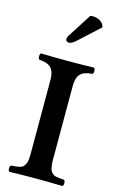

<svg xmlns="http://www.w3.org/2000/svg" viewBox="-136 -961 616 1017"><g transform="rotate(15 171.5 -453.0)"><path d="M232.9 -523.9V-121.1Q232.9 -103 234.6 -90.1Q236.3 -77.1 238.8 -67.9Q241.2 -58.6 247.3 -52.2Q253.4 -45.9 258.5 -42.2Q263.7 -38.6 274.2 -36.6Q284.7 -34.7 293 -33.9Q301.3 -33.2 316.9 -32.2Q323.2 -27.8 323.2 -15.1Q323.2 -2.4 316.9 2Q232.9 0 172.9 0Q109.9 0 25.9 2Q20 -2.4 20 -15.1Q20 -27.8 25.9 -32.2Q43.9 -33.2 53.2 -34.2Q62.5 -35.2 74.2 -38.1Q85.9 -41 91.3 -46.6Q96.7 -52.2 102.1 -61.8Q107.4 -71.3 109.1 -85.9Q110.8 -100.6 110.8 -121.1V-523.9Q110.8 -569.3 91.1 -589.8Q71.3 -610.4 25.9 -612.8Q20 -617.2 20 -629.9Q20 -642.6 25.9 -647Q111.8 -645 171.9 -645Q234.9 -645 316.9 -647Q323.2 -642.6 323.2 -629.9Q323.2 -617.2 316.9 -612.8Q272 -610.4 252.4 -590.1Q232.9 -569.8 232.9 -523.9ZM226.1 -905.8Q233.4 -908.2 241.2 -908.2Q273.9 -908.2 296.9 -883.8L305.2 -865.2L187 -756.8Q168 -740.2 150.9 -740.2Q145.5 -740.2 140.9 -744.6Q136.2 -749 136.2 -753.9Q136.2 -766.1 145 -778.8Z"/></g></svg>

Font: Common Serif SemiBold
Style: Regular
Weight: 600
Designer: Philipp H. Poll, Khaled Hosny
Foundry: Stefan Peev, Context Ltd.
Version: Version 1.026